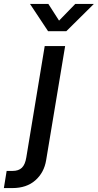

<svg xmlns="http://www.w3.org/2000/svg" viewBox="-126 -749 496 973"><path d="M100.6 -515.6H204.1L107.9 62.5Q97.7 125.5 53.2 164.8Q8.8 204.1 -63.5 204.1H-106.4L-92.3 117.2H-62.5Q-31.7 117.2 -15.1 101.1Q1.5 85 7.3 48.8ZM119.1 -729 173.3 -644.5 255.4 -729H349.1V-728.5L210 -590.8H117.7L26.4 -728.5V-729Z"/></svg>

Font: Inter Display Medium
Style: Italic
Weight: 500
Italic angle: -9.39999°
Designer: Rasmus Andersson
Foundry: rsms
Version: Version 4.000;git-a52131595